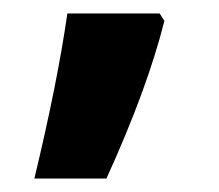

<svg xmlns="http://www.w3.org/2000/svg" viewBox="-20 -136 325 285"><path d="M224 -105Q199 -5 138 129H31Q65 -12 80 -116H217Z"/></svg>

Font: Noto Sans Arabic
Style: Bold
Weight: 700
Designer: Nadine Chahine
Foundry: Monotype Imaging Inc.
Version: Version 1.001